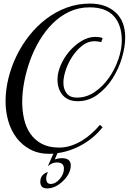

<svg xmlns="http://www.w3.org/2000/svg" viewBox="-20 -840 719 1072"><path d="M553 -130Q508 -72 441 -33.5Q374 5 301 15L286 50Q308 43 325 43Q375 43 375 83Q375 129 332 170.5Q289 212 243 212Q205 212 205 175Q205 135 247 120Q238 143 238 155Q238 187 263 187Q290 187 313.5 159.5Q337 132 337 101Q337 67 297 67Q271 67 247 88L278 18Q273 18 267.5 18.5Q262 19 257 19Q195 19 149 -5.5Q103 -30 72 -71Q41 -112 26 -165Q11 -218 11 -274Q11 -337 27 -402.5Q43 -468 72.5 -528.5Q102 -589 144 -642Q186 -695 238 -734.5Q290 -774 351.5 -797Q413 -820 482 -820Q571 -820 625 -771Q679 -722 679 -631Q679 -578 660.5 -516Q642 -454 607.5 -400.5Q573 -347 524 -311Q475 -275 414 -275Q359 -275 330 -309Q301 -343 301 -396Q301 -434 319 -476Q337 -518 367 -553Q397 -588 435 -611Q473 -634 512 -634Q519 -634 534 -632.5Q549 -631 553 -626L545 -605Q536 -607 527 -608.5Q518 -610 508 -610Q471 -610 439.5 -585.5Q408 -561 384.5 -525.5Q361 -490 347.5 -450Q334 -410 334 -378Q334 -342 352.5 -318.5Q371 -295 409 -295Q463 -295 509 -326.5Q555 -358 588.5 -406Q622 -454 641 -509.5Q660 -565 660 -613Q660 -701 615.5 -750Q571 -799 480 -799Q419 -799 367 -774.5Q315 -750 273.5 -708.5Q232 -667 200 -613Q168 -559 147 -500Q126 -441 115 -382Q104 -323 104 -271Q104 -221 114.5 -175Q125 -129 149.5 -93.5Q174 -58 213.5 -37Q253 -16 310 -16Q344 -16 376 -26.5Q408 -37 437 -54.5Q466 -72 491.5 -95Q517 -118 538 -143Z"/></svg>

Font: Lucien Schoenschriftv CAT
Style: Regular
Weight: 400
Designer: Lucian Bernhard 1928
Foundry: CAT-Fonts Peter Wiegel
Version: Version 1.000